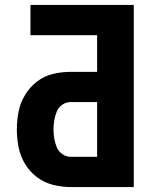

<svg xmlns="http://www.w3.org/2000/svg" viewBox="-20 -755 616 775"><path d="M265 0H520V-735H103V-613H372V-465H265Q229 -465 193.5 -456.5Q158 -448 129 -425.5Q100 -403 81 -371.5Q62 -340 55 -304.5Q48 -269 48 -233Q48 -196 55 -160.5Q62 -125 81 -93.5Q100 -62 129 -40Q158 -18 193.5 -9Q229 0 265 0ZM265 -122Q247 -122 231.5 -133Q216 -144 209 -161Q202 -178 199 -196Q196 -214 196 -233Q196 -251 199 -269Q202 -287 209 -304.5Q216 -322 231.5 -332.5Q247 -343 265 -343H372V-122Z"/></svg>

Font: Iosevka Sparkle Heavy
Style: Regular
Weight: 900
Designer: Belleve Invis
Foundry: Belleve Invis
Version: Version 4.5.0; ttfautohint (v1.8.3)